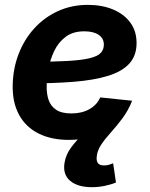

<svg xmlns="http://www.w3.org/2000/svg" viewBox="-20 -569 623 797"><path d="M265.6 11.7Q192.9 11.7 139.9 -14.9Q86.9 -41.5 59.1 -92.5Q31.2 -143.6 32.7 -216.3Q34.2 -285.2 57.4 -345.2Q80.6 -405.3 122.3 -451.2Q164.1 -497.1 220.7 -522.9Q277.3 -548.8 344.7 -548.8Q402.8 -548.8 448.5 -530Q494.1 -511.2 520.5 -475.8Q546.9 -440.4 546.9 -390.1Q546.9 -338.4 517.1 -305.4Q487.3 -272.5 429.2 -254.4Q371.1 -236.3 286.4 -229.5Q201.7 -222.7 91.8 -222.7L106.9 -312.5Q200.2 -312.5 259.8 -315.9Q319.3 -319.3 352.3 -327.4Q385.3 -335.4 398.2 -349.4Q411.1 -363.3 411.1 -383.8Q411.1 -409.7 389.6 -424.3Q368.2 -439 330.1 -439Q282.7 -439 252.4 -416Q222.2 -393.1 205.3 -357.9Q188.5 -322.8 181.4 -283.9Q174.3 -245.1 173.8 -212.9Q172.9 -180.7 181.6 -154.5Q190.4 -128.4 213.1 -113.3Q235.8 -98.1 276.4 -98.1Q319.8 -98.1 351.3 -116Q382.8 -133.8 396 -164.6L528.3 -150.9Q501.5 -77.6 432.4 -33Q363.3 11.7 265.6 11.7ZM361.8 208Q302.2 208 271 181.4Q239.7 154.8 248 106Q253.9 71.3 275.9 42.2Q297.9 13.2 330.1 -19L528.3 -150.9Q512.7 -110.8 488.8 -78.6Q464.8 -46.4 440.7 -19.8Q416.5 6.8 399.9 31.7Q383.3 56.6 381.3 83Q379.9 99.1 386.7 108.4Q393.6 117.7 412.6 117.7Q422.9 117.7 432.1 115Q441.4 112.3 449.7 108.9L461.4 188.5Q442.4 196.8 415.5 202.4Q388.7 208 361.8 208Z"/></svg>

Font: Inter 18pt
Style: Bold Italic
Weight: 700
Italic angle: -9.3988°
Designer: Rasmus Andersson
Foundry: rsms
Version: Version 4.001;git-66647c0bb